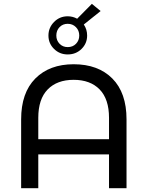

<svg xmlns="http://www.w3.org/2000/svg" viewBox="-20 -989 776 1009"><path d="M570.4 -576.4C520.7 -626.4 452.9 -651.4 367.1 -651.4C282.4 -651.4 215.3 -626.4 165.6 -576.4C115.9 -526.4 91.1 -454.8 91.1 -361.6V0H181.2V-177.6H552.9V0H644.9V-361.6C644.9 -454.8 620.1 -526.4 570.4 -576.4ZM552.9 -257.6H181.2V-369.8C181.2 -435.5 197.6 -485.1 230.5 -518.9C263.3 -552.6 308.8 -569.5 367.1 -569.5C425.3 -569.5 470.9 -552.6 503.7 -518.9C536.5 -485.1 552.9 -435.5 552.9 -369.8ZM420.4 -860.2 508.8 -931 462.8 -968.8 385.5 -890.6C370.1 -899.1 353.6 -903.4 335.8 -903.4C307.6 -903.4 283.7 -893.5 264 -873.5C244.4 -853.6 234.6 -829.8 234.6 -802.2C234.6 -774.6 244.4 -751.2 264 -731.9C283.7 -712.5 307.6 -702.9 335.8 -702.9C364.6 -702.9 388.9 -712.5 408.5 -731.9C428.1 -751.2 437.9 -774.6 437.9 -802.2C437.9 -823.7 432.1 -843 420.4 -860.2ZM379.5 -759C368.2 -747.3 353.6 -741.5 335.8 -741.5C318.6 -741.5 304.4 -747.3 293 -759C281.7 -770.7 276 -785.1 276 -802.2C276 -820 281.7 -834.7 293 -846.4C304.4 -858.1 318.6 -863.9 335.8 -863.9C353 -863.9 367.4 -858.1 379 -846.4C390.7 -834.7 396.5 -820 396.5 -802.2C396.5 -785.1 390.8 -770.7 379.5 -759Z"/></svg>

Font: Montserrat Ace
Style: Regular
Weight: 500
Designer: Julieta Ulanovsky
Foundry: Julieta Ulanovsky
Version: Version 1